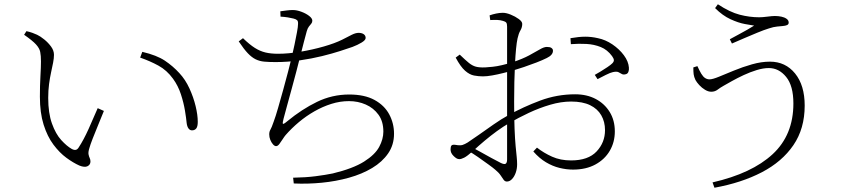

<svg xmlns="http://www.w3.org/2000/svg" viewBox="-20 -822 4040 900"><path d="M172 -534Q172 -561 168.5 -578.5Q165 -596 148.5 -614Q132 -632 93 -659L104 -676Q121 -672 132 -668Q143 -664 154 -659Q169 -652 187.5 -637Q206 -622 219.5 -603.5Q233 -585 233 -565Q233 -549 229 -528.5Q225 -508 219.5 -483Q214 -458 210 -428Q206 -398 206 -363Q206 -292 223.5 -243Q241 -194 267 -165.5Q293 -137 316 -124Q327 -118 335 -119.5Q343 -121 349 -131Q372 -166 395.5 -218Q419 -270 438 -315L467 -302Q455 -272 440.5 -237Q426 -202 414.5 -172.5Q403 -143 399 -128Q393 -109 395 -98.5Q397 -88 400.5 -81Q404 -74 404 -65Q404 -50 390.5 -43Q377 -36 352 -46Q323 -59 291 -82.5Q259 -106 230.5 -144Q202 -182 184.5 -237.5Q167 -293 167 -369Q167 -421 169.5 -464.5Q172 -508 172 -534ZM637 -552 647 -579Q715 -563 753 -537.5Q791 -512 821 -479Q849 -449 868 -407.5Q887 -366 897 -324.5Q907 -283 907 -251Q907 -229 900 -220Q893 -211 880 -211Q870 -211 863.5 -220Q857 -229 855 -245Q853 -267 847 -303.5Q841 -340 828 -380Q815 -420 791 -453Q762 -493 722.5 -514.5Q683 -536 637 -552Z M1119 -643Q1150 -613 1174.5 -597.5Q1199 -582 1224.5 -576Q1250 -570 1283 -570Q1332 -570 1388.5 -579.5Q1445 -589 1497.5 -604Q1550 -619 1584 -636Q1611 -650 1629 -659Q1647 -668 1661 -668Q1668 -668 1674 -666.5Q1680 -665 1684.5 -662Q1689 -659 1691.5 -654.5Q1694 -650 1694 -644Q1694 -634 1675 -622.5Q1656 -611 1632 -602Q1612 -595 1575 -583Q1538 -571 1489.5 -559Q1441 -547 1385 -539Q1329 -531 1272 -531Q1241 -531 1219 -533Q1197 -535 1178.5 -544Q1160 -553 1141.5 -572.5Q1123 -592 1099 -628ZM1295 -744 1294 -769Q1309 -771 1324 -773Q1339 -775 1353 -775Q1371 -775 1392.5 -767Q1414 -759 1429 -747.5Q1444 -736 1444 -725Q1444 -717 1439 -711Q1434 -705 1428 -697.5Q1422 -690 1418 -676Q1412 -654 1404.5 -625.5Q1397 -597 1386 -553Q1379 -525 1369 -486.5Q1359 -448 1347.5 -406.5Q1336 -365 1326 -328Q1316 -291 1309 -265Q1304 -246 1306 -242Q1308 -238 1327 -254Q1395 -310 1466 -344.5Q1537 -379 1617 -379Q1689 -379 1735.5 -353.5Q1782 -328 1804.5 -286Q1827 -244 1827 -195Q1827 -143 1799.5 -103Q1772 -63 1724.5 -34.5Q1677 -6 1616 11Q1555 28 1488.5 34.5Q1422 41 1357 38L1354 11Q1413 10 1459.5 4Q1506 -2 1540 -9Q1635 -32 1686.5 -64.5Q1738 -97 1757.5 -133.5Q1777 -170 1777 -205Q1777 -253 1754 -284.5Q1731 -316 1694.5 -332Q1658 -348 1616 -348Q1574 -348 1533 -335Q1492 -322 1453.5 -300Q1415 -278 1381 -249.5Q1347 -221 1319 -189Q1313 -182 1305 -169.5Q1297 -157 1289.5 -147Q1282 -137 1274 -137Q1267 -137 1259.5 -145.5Q1252 -154 1247 -166.5Q1242 -179 1242 -192Q1242 -205 1247.5 -214Q1253 -223 1263 -252Q1272 -276 1283.5 -316Q1295 -356 1307.5 -401Q1320 -446 1330.5 -486.5Q1341 -527 1347 -552Q1354 -581 1360.5 -612.5Q1367 -644 1372 -670.5Q1377 -697 1377 -709Q1378 -722 1373 -727Q1368 -732 1356 -735Q1344 -738 1329 -740.5Q1314 -743 1295 -744Z M2278 -728 2275 -750Q2289 -755 2305.5 -758.5Q2322 -762 2337 -762Q2353 -762 2374 -753.5Q2395 -745 2411.5 -733Q2428 -721 2428 -710Q2428 -694 2419.5 -679.5Q2411 -665 2406 -642Q2402 -624 2399 -593Q2396 -562 2394 -522Q2392 -482 2391 -437Q2390 -392 2390 -346Q2390 -269 2392 -219Q2394 -169 2397 -137.5Q2400 -106 2402 -87Q2404 -68 2404 -52Q2404 -31 2397.5 -12.5Q2391 6 2380 17.5Q2369 29 2356 29Q2347 29 2341 21Q2335 13 2327 0.5Q2319 -12 2302 -26Q2292 -35 2269 -51.5Q2246 -68 2220.5 -86Q2195 -104 2174 -115L2188 -134Q2207 -124 2232 -110Q2257 -96 2282.5 -82Q2308 -68 2328 -58Q2345 -50 2351 -55Q2357 -60 2357 -75Q2357 -110 2357 -170.5Q2357 -231 2357 -327Q2357 -374 2357 -431Q2357 -488 2357 -542.5Q2357 -597 2357 -639Q2357 -681 2357 -697Q2357 -711 2353 -716Q2349 -721 2338 -724Q2325 -728 2311 -728.5Q2297 -729 2278 -728ZM2135 -566Q2162 -540 2178 -527Q2194 -514 2210.5 -509.5Q2227 -505 2254 -506Q2270 -507 2289.5 -509Q2309 -511 2332.5 -516.5Q2356 -522 2382 -530Q2430 -546 2460.5 -562.5Q2491 -579 2510.5 -590.5Q2530 -602 2543 -602Q2550 -602 2555.5 -601Q2561 -600 2564.5 -597.5Q2568 -595 2570 -592Q2572 -589 2572 -584Q2572 -564 2543 -550Q2523 -540 2494.5 -529Q2466 -518 2436.5 -508Q2407 -498 2383 -491Q2364 -486 2338.5 -479.5Q2313 -473 2287.5 -468.5Q2262 -464 2244 -464Q2223 -464 2202 -468Q2181 -472 2160 -490.5Q2139 -509 2116 -552ZM2172 -154Q2192 -167 2224.5 -190Q2257 -213 2293.5 -238.5Q2330 -264 2363 -282Q2433 -321 2512 -350.5Q2591 -380 2676 -380Q2731 -380 2772.5 -358Q2814 -336 2838 -297Q2862 -258 2862 -206Q2862 -156 2838.5 -115.5Q2815 -75 2771 -51Q2727 -27 2666 -27Q2635 -27 2602.5 -35Q2570 -43 2539 -61.5Q2508 -80 2480 -112L2497 -130Q2529 -105 2568 -87.5Q2607 -70 2657 -70Q2737 -70 2776.5 -112Q2816 -154 2816 -212Q2816 -251 2798.5 -281.5Q2781 -312 2746 -329Q2711 -346 2657 -346Q2610 -346 2559 -331Q2508 -316 2459 -293Q2410 -270 2367 -245Q2339 -229 2309.5 -207.5Q2280 -186 2252 -162.5Q2224 -139 2198 -115Q2170 -90 2156 -83Q2142 -76 2133 -76Q2126 -76 2119.5 -80Q2113 -84 2106 -91Q2098 -99 2095 -106.5Q2092 -114 2092 -122Q2092 -135 2096.5 -140Q2101 -145 2115 -143Q2137 -139 2148 -142.5Q2159 -146 2172 -154ZM2656 -615 2654 -643Q2694 -650 2723.5 -650Q2753 -650 2783 -643Q2818 -636 2850.5 -614Q2883 -592 2904.5 -563Q2926 -534 2928 -505Q2929 -494 2925.5 -485Q2922 -476 2913 -474Q2902 -471 2895 -475Q2888 -479 2879.5 -483.5Q2871 -488 2853 -484Q2842 -482 2819 -470.5Q2796 -459 2781 -451L2768 -471Q2779 -477 2795.5 -487Q2812 -497 2827.5 -507.5Q2843 -518 2850 -525Q2858 -533 2857.5 -540.5Q2857 -548 2849 -559Q2827 -589 2796 -601.5Q2765 -614 2729 -616Q2693 -618 2656 -615Z M3249 -512Q3259 -490 3267.5 -476Q3276 -462 3285.5 -456Q3295 -450 3306 -450Q3320 -450 3350.5 -462.5Q3381 -475 3421 -491.5Q3461 -508 3505 -520.5Q3549 -533 3589 -533Q3662 -533 3707 -477.5Q3752 -422 3752 -327Q3752 -219 3699 -141.5Q3646 -64 3551 -14.5Q3456 35 3329 58L3320 33Q3504 -9 3601.5 -99Q3699 -189 3699 -337Q3699 -420 3665 -461.5Q3631 -503 3584 -503Q3558 -503 3527 -493.5Q3496 -484 3466 -470Q3436 -456 3411 -442Q3386 -428 3372 -420Q3356 -411 3343.5 -401.5Q3331 -392 3314 -392Q3300 -392 3285 -401Q3270 -410 3258 -423Q3246 -436 3240 -447Q3233 -462 3231.5 -474Q3230 -486 3230 -506ZM3332 -784 3345 -802Q3401 -765 3447.5 -753Q3494 -741 3539 -741Q3554 -741 3577 -744Q3600 -747 3612 -747Q3628 -747 3642.5 -744Q3657 -741 3667 -734Q3677 -727 3677 -716Q3677 -708 3669.5 -704.5Q3662 -701 3649 -700Q3639 -699 3622.5 -697.5Q3606 -696 3585 -689Q3562 -682 3530.5 -669Q3499 -656 3467.5 -642.5Q3436 -629 3411 -618L3401 -638Q3423 -650 3443.5 -661Q3464 -672 3482.5 -682.5Q3501 -693 3515 -702Q3501 -704 3471 -709.5Q3441 -715 3404 -732Q3367 -749 3332 -784Z"/></svg>

Font: Noto Serif TC
Style: Regular
Weight: 200
Designer: Ryoko NISHIZUKA 西塚涼子 (kana & ideographs); Frank Grießhammer (Latin, Greek & Cyrillic); Wenlong ZHANG 张文龙 (bopomofo); San
Foundry: Adobe
Version: Version 2.001;hotconv 1.1.0;makeotfexe 2.6.0